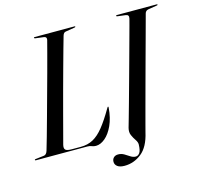

<svg xmlns="http://www.w3.org/2000/svg" viewBox="-129 -830 1171 1126"><g transform="rotate(-15 457.0 -267.0)"><path d="M309.5 0H-3Q-8.5 0 -8.5 -3Q-8.5 -7.5 -2.5 -7.5L48 -13.5Q64 -15 71 -37Q80 -66.5 94 -116.2Q108 -166 124.8 -226.8Q141.5 -287.5 159.2 -352Q177 -416.5 193.5 -477Q210 -537.5 223 -586.8Q236 -636 243.5 -665Q247 -683 230 -685.5L178 -692Q171.5 -693 171.5 -696.5Q171.5 -700 177 -700H419Q423 -700 423 -697.5Q423 -694 416.5 -693L362 -684Q348 -682.5 342.5 -663Q334 -634 320.5 -585.5Q307 -537 290.5 -477Q274 -417 256.8 -353.5Q239.5 -290 223.8 -230.2Q208 -170.5 195.2 -122.2Q182.5 -74 175 -46Q170 -24.5 179 -16.2Q188 -8 216.5 -8H272Q314 -8 346.8 -25.8Q379.5 -43.5 411 -82.8Q442.5 -122 480 -186.5Q484.5 -194.5 486.5 -194.5Q489.5 -194.5 489 -188Q484 -126 463.8 -81.8Q443.5 -37.5 415.5 -14Q387.5 9.5 359.5 9.5Q345.5 9.5 335 4.8Q324.5 0 309.5 0ZM842 -665.5Q840 -658.5 829.8 -620.2Q819.5 -582 803.5 -523.5Q787.5 -465 768.8 -396.5Q750 -328 731.5 -259.2Q713 -190.5 697.2 -132.2Q681.5 -74 671.5 -36.2Q661.5 1.5 660 7.5Q641 92.5 594.8 129.2Q548.5 166 491.5 166Q463 166 448.2 154.8Q433.5 143.5 434 126Q434 111 444 101.2Q454 91.5 471 91.5Q490.5 91.5 506.8 101.2Q523 111 538 120.8Q553 130.5 568.5 130.5Q582.5 130.5 592.5 116.8Q602.5 103 603.5 66Q603.5 52 592.5 36.2Q581.5 20.5 573 1.2Q564.5 -18 571 -43Q575 -57 586 -95.5Q597 -134 612 -188Q627 -242 644 -303.5Q661 -365 677.5 -425.2Q694 -485.5 708 -536.5Q722 -587.5 731 -620.8Q740 -654 741.5 -660.5Q747.5 -683.5 726 -686L677.5 -692Q670 -693 670.5 -696.5Q670.5 -700 676.5 -700H918Q922 -700 922 -697Q922 -693.5 915.5 -693L863 -684.5Q846.5 -681.5 842 -665.5Z"/></g></svg>

Font: Fraunces 144pt
Style: Italic
Weight: 400
Italic angle: -16°
Version: Version 1.000;[b76b70a41]